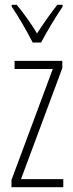

<svg xmlns="http://www.w3.org/2000/svg" viewBox="-20 -784 307 804"><path d="M117 -606H152C177 -653 213 -713 242 -756V-764H220C186 -720 163 -687 135 -644C110 -686 76 -733 50 -764H29V-756C53 -722 92 -655 117 -606ZM245 0V-34H68L241 -499V-529H41V-495H201L28 -30V0Z"/></svg>

Font: Noto Sans Myanmar ExtraCondensed ExtraLight
Style: Regular
Weight: 200
Width: 2
Designer: Monotype Design Team
Foundry: Monotype Imaging Inc.
Version: Version 2.107